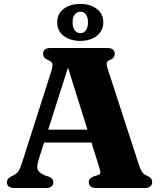

<svg xmlns="http://www.w3.org/2000/svg" viewBox="-20 -940 804 960"><path d="M176.9 -291.5H471.2L472.6 -227.5H174.6ZM246.7 -28.8Q246.7 -15.7 237.8 -7.8Q229 0 209.9 0H51.5Q32.8 0 23.7 -7.8Q14.6 -15.6 14.6 -28.7Q14.6 -38.1 19.4 -44.7Q24.2 -51.3 35.8 -57.8L49.2 -64.3Q65 -73 73.6 -86.3Q82.1 -99.7 92.4 -133.2L236.3 -583.6Q244.3 -609.3 241.6 -620.8Q238.8 -632.2 220.9 -639.4Q206.9 -645.3 201.2 -653Q195.5 -660.6 195.5 -671.4Q195.5 -684.9 204.7 -692.5Q213.8 -700 232.8 -700H516.4Q535.5 -700 544.5 -692.5Q553.6 -684.9 553.6 -671.5Q553.6 -659.9 547.6 -652.4Q541.7 -644.9 529.6 -640.2Q516.5 -635.1 514.1 -626.2Q511.7 -617.3 517.9 -597.9L671.3 -125.4Q680.5 -96.1 689.3 -82.2Q698.1 -68.4 713.4 -62.3Q729.7 -54.9 735.2 -47.6Q740.8 -40.4 740.8 -28.8Q740.8 -15.7 731.6 -7.8Q722.5 0 703.5 0H461.2Q441.9 0 433 -7.8Q424 -15.7 424 -28.8Q424 -39.5 429.9 -46.2Q435.8 -52.9 447.9 -57.8L470.3 -64.6Q483.3 -69.6 482.1 -79.2Q480.8 -88.8 474.1 -110.3L312.4 -626.2L331.3 -638.1L173.8 -143.7Q166.5 -120.6 166.3 -106.2Q166.1 -91.9 174.8 -82.3Q183.6 -72.8 202.7 -63.7L223.2 -57Q234.2 -52 240.4 -45.8Q246.7 -39.6 246.7 -28.8ZM381.1 -735.5Q332.4 -735.5 299.2 -759.9Q266.1 -784.3 266.1 -828.3Q266.1 -872.2 299.2 -896.3Q332.4 -920.5 381.1 -920.5Q431 -920.5 463.7 -895.7Q496.5 -871 496.5 -828.3Q496.5 -785.5 463.7 -760.5Q431 -735.5 381.1 -735.5ZM381.9 -881.5Q364.9 -881.5 353.9 -867.8Q343 -854.2 343 -828.3Q343 -802.5 353.9 -788.3Q364.9 -774.2 381.9 -774.2Q399 -774.2 409.4 -788.5Q419.9 -802.9 419.9 -828.3Q419.9 -854.2 409.4 -867.8Q399 -881.5 381.9 -881.5Z"/></svg>

Font: Fraunces
Style: Regular
Weight: 900
Version: Version 1.000;[b76b70a41]